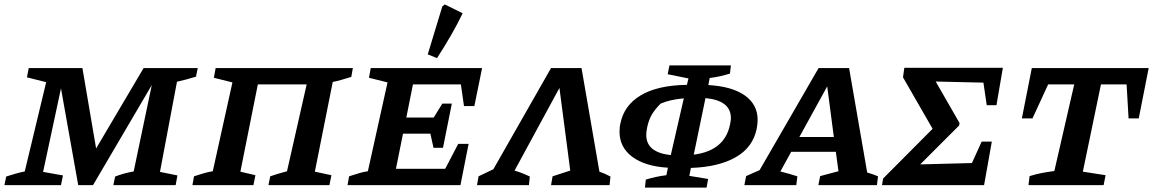

<svg xmlns="http://www.w3.org/2000/svg" viewBox="-33 -838 5219 869"><path d="M-13 0 -5 -39Q17 -46 37.5 -52Q58 -58 79 -62L176 -466L89 -488L97 -530H340L402 -166L617 -530H862L854 -491Q831 -484 810.5 -478.5Q790 -473 768 -468L691 -60L770 -44L762 0H480L488 -39Q530 -55 572 -62L654 -453L388 0H321L243 -438L162 -60L252 -44L243 0Z M1134 -456 1055 -61 1123 -45 1114 0H838L845 -40Q867 -47 886.5 -53Q906 -59 930 -63L1019 -465L935 -486L943 -530H1564L1557 -490Q1531 -482 1512 -476.5Q1493 -471 1473 -467L1392 -61L1467 -45L1458 0H1182L1190 -40Q1208 -46 1225.5 -51.5Q1243 -57 1266 -63L1355 -456Z M1540 0 1547 -40Q1569 -47 1590 -53.5Q1611 -60 1632 -63L1721 -465L1637 -486L1645 -530H2149L2114 -358H2067L2053 -456H1836L1806 -306H1930L1969 -369H2012L1972 -169H1929L1915 -233H1791L1759 -74H1982L2041 -187H2088L2051 0ZM1945 -575 1903 -592 1969 -809 1980 -818 2061 -778Q2037 -728 2007.5 -677Q1978 -626 1945 -575Z M2599 -530 2680 -61Q2706 -52 2730 -39L2726 0H2461L2468 -40L2548 -66L2499 -440L2296 -66Q2332 -55 2365 -39L2361 0H2126L2133 -40L2200 -72L2461 -530Z M2886 11 2890 -25Q2934 -39 2983 -45L2990 -79Q2887 -85 2829 -128Q2771 -171 2771 -242Q2771 -251 2772 -261.5Q2773 -272 2775 -279Q2791 -361 2867 -406.5Q2943 -452 3076 -454L3083 -483L2989 -502L2997 -542H3275L3271 -505Q3248 -498 3226 -493Q3204 -488 3179 -485L3173 -453Q3280 -447 3338 -406Q3396 -365 3396 -296Q3396 -287 3395 -277Q3394 -267 3392 -256Q3375 -171 3297 -126.5Q3219 -82 3094 -78L3087 -42L3172 -28L3165 11ZM3275 -304Q3275 -383 3160 -394L3107 -138Q3247 -156 3271 -274Q3272 -279 3273.5 -287.5Q3275 -296 3275 -304ZM2892 -227Q2892 -148 3003 -136L3062 -393Q2998 -387 2957 -369Q2931 -343 2917 -319Q2903 -295 2896 -261Q2892 -242 2892 -227Z M3892 -57Q3918 -50 3941 -40L3936 0H3671L3679 -41L3762 -63L3750 -151H3548L3499 -62Q3519 -57 3538 -51.5Q3557 -46 3576 -40L3571 0H3336L3344 -41L3405 -68L3672 -530H3810ZM3585 -218H3741L3711 -447Z M3959 0 3964 -30 4188 -255 4054 -488 4060 -531H4506L4477 -362H4433L4418 -464L4202 -469L4310 -281L4308 -270L4132 -94L4366 -100L4410 -197H4456L4421 0Z M5166 -530 5121 -302H5075L5066 -456H4950L4868 -61L4971 -45L4962 0H4622L4627 -41Q4656 -50 4682.5 -55Q4709 -60 4739 -64L4829 -456H4711L4640 -302H4592L4637 -530Z"/></svg>

Font: Piazzolla SC SemiBold
Style: Italic
Weight: 600
Italic angle: -11.3°
Designer: Juan Pablo del Peral
Foundry: Huerta Tipografica
Version: Version 1.330